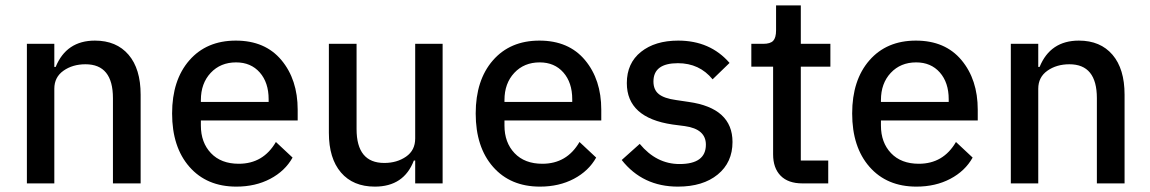

<svg xmlns="http://www.w3.org/2000/svg" viewBox="-20 -682 4276 714"><path d="M80 0V-519H182V-433H187Q227 -531 333 -531Q413 -531 458 -478.5Q503 -426 503 -330V0H400V-317Q400 -443 298 -443Q250 -443 216 -419Q182 -395 182 -352V0Z M859 12Q749 12 684.5 -61.5Q620 -135 620 -260Q620 -384 684 -457.5Q748 -531 857 -531Q966 -531 1026.5 -458.5Q1087 -386 1087 -274V-234H727V-215Q727 -152 764.5 -112.5Q802 -73 868 -73Q959 -73 1006 -154L1068 -96Q1040 -46 985 -17Q930 12 859 12ZM727 -303H979V-313Q979 -375 946 -412.5Q913 -450 858 -450Q800 -450 763.5 -411Q727 -372 727 -310Z M1374 12Q1293 12 1248 -40.5Q1203 -93 1203 -188V-519H1306V-202Q1306 -76 1409 -76Q1456 -76 1490 -99.5Q1524 -123 1524 -167V-519H1626V0H1524V-85H1519Q1482 12 1374 12Z M1988 12Q1878 12 1813.5 -61.5Q1749 -135 1749 -260Q1749 -384 1813 -457.5Q1877 -531 1986 -531Q2095 -531 2155.5 -458.5Q2216 -386 2216 -274V-234H1856V-215Q1856 -152 1893.5 -112.5Q1931 -73 1997 -73Q2088 -73 2135 -154L2197 -96Q2169 -46 2114 -17Q2059 12 1988 12ZM1856 -303H2108V-313Q2108 -375 2075 -412.5Q2042 -450 1987 -450Q1929 -450 1892.5 -411Q1856 -372 1856 -310Z M2501 12Q2370 12 2292 -87L2359 -147Q2421 -72 2507 -72Q2605 -72 2605 -144Q2605 -202 2527 -213L2481 -219Q2311 -244 2311 -373Q2311 -447 2363.5 -489Q2416 -531 2502 -531Q2621 -531 2693 -448L2630 -387Q2581 -447 2501 -447Q2410 -447 2410 -379Q2410 -348 2430 -332Q2450 -316 2494 -310L2541 -303Q2704 -280 2704 -154Q2704 -78 2649 -33Q2594 12 2501 12Z M2964 0Q2911 0 2883 -28.5Q2855 -57 2855 -108V-434H2774V-519H2818Q2845 -519 2855.5 -530.5Q2866 -542 2866 -569V-662H2958V-519H3068V-434H2958V-85H3060V0Z M3388 12Q3278 12 3213.5 -61.5Q3149 -135 3149 -260Q3149 -384 3213 -457.5Q3277 -531 3386 -531Q3495 -531 3555.5 -458.5Q3616 -386 3616 -274V-234H3256V-215Q3256 -152 3293.5 -112.5Q3331 -73 3397 -73Q3488 -73 3535 -154L3597 -96Q3569 -46 3514 -17Q3459 12 3388 12ZM3256 -303H3508V-313Q3508 -375 3475 -412.5Q3442 -450 3387 -450Q3329 -450 3292.5 -411Q3256 -372 3256 -310Z M3739 0V-519H3841V-433H3846Q3886 -531 3992 -531Q4072 -531 4117 -478.5Q4162 -426 4162 -330V0H4059V-317Q4059 -443 3957 -443Q3909 -443 3875 -419Q3841 -395 3841 -352V0Z"/></svg>

Font: Anuphan Medium
Style: Regular
Weight: 500
Designer: Mike Abbink, Paul van der Laan, Pieter van Rosmalen, Mint Tantisuwanna
Foundry: Bold Monday; Cadson Demak
Version: Version 3.002;hotconv 1.0.109;makeotfexe 2.5.65596